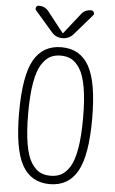

<svg xmlns="http://www.w3.org/2000/svg" viewBox="-63 -997 626 1048"><g transform="rotate(5 250.0 -472.5)"><path d="M338.9 -928.7Q358.4 -955.1 393.6 -955.1Q403.3 -955.1 408.2 -945.3Q413.1 -935.5 406.2 -928.7L311.5 -819.3Q287.1 -790 249.5 -790Q211.9 -790 188.5 -819.3L93.8 -928.7Q87.9 -935.5 91.8 -945.3Q95.7 -955.1 106.4 -955.1Q141.6 -955.1 161.1 -928.7L248 -818.4Q249 -817.4 250 -817.4L252 -818.4ZM308.1 -681.2Q283.2 -694.3 250 -694.3Q216.8 -694.3 191.9 -681.2Q167 -668 145 -633.8Q123 -599.6 111.3 -532.2Q99.6 -464.8 99.6 -364.7Q99.6 -264.6 111.3 -197.3Q123 -129.9 145 -95.7Q167 -61.5 191.9 -48.8Q216.8 -36.1 250 -36.1Q283.2 -36.1 308.1 -48.8Q333 -61.5 355 -95.7Q377 -129.9 388.7 -197.3Q400.4 -264.6 400.4 -364.7Q400.4 -464.8 388.7 -532.2Q377 -599.6 355 -633.8Q333 -668 308.1 -681.2ZM401.4 -77.6Q352.5 9.8 250 9.8Q147.5 9.8 98.6 -77.6Q49.8 -165 49.8 -365.2Q49.8 -565.4 98.6 -652.8Q147.5 -740.2 250 -740.2Q352.5 -740.2 401.4 -652.8Q450.2 -565.4 450.2 -365.2Q450.2 -165 401.4 -77.6Z"/></g></svg>

Font: Rounded-X Mgen+ 1m light
Style: Regular
Weight: 200
Designer: [Source Han Sans]
Ryoko NISHIZUKA  (kana & ideographs); Paul D. Hunt (Latin, Greek & Cyrillic); Wenlong ZHANG  (bopomofo
Version: Version 1.059.20150602